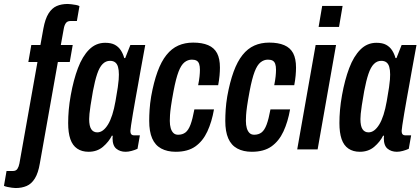

<svg xmlns="http://www.w3.org/2000/svg" viewBox="-89 -754 2122 969"><path d="M-10 195Q-17 195 -28.5 193.5Q-40 192 -51.5 189.5Q-63 187 -69 184L-56 109H-24Q-8 109 -1 98Q6 87 9 71L100 -441H54L69 -527H115L130 -610Q139 -659 156 -686Q173 -713 197 -723.5Q221 -734 253 -734Q260 -734 271.5 -732.5Q283 -731 294.5 -729Q306 -727 312 -723L299 -648H267Q251 -648 243.5 -637.5Q236 -627 233 -610L218 -527H278L263 -441H203L112 71Q104 119 87 146.5Q70 174 45.5 184.5Q21 195 -10 195Z M358 12Q324 12 300.5 -4Q277 -20 266 -52Q255 -84 255 -133Q255 -165 258 -199.5Q261 -234 268 -273Q282 -351 304.5 -410.5Q327 -470 361 -504Q395 -538 442 -538Q472 -538 490.5 -528Q509 -518 520.5 -500.5Q532 -483 538 -461H543L569 -527H644L619 -390Q615 -366 608.5 -330.5Q602 -295 595 -256Q588 -217 582 -181.5Q576 -146 572.5 -122Q569 -98 569 -93Q569 -82 573.5 -76.5Q578 -71 588 -71H617L605 -3Q592 3 575.5 7.5Q559 12 545 12Q517 12 498 -3.5Q479 -19 479 -57Q479 -59 479.5 -62Q480 -65 480 -68L476 -70Q460 -38 430.5 -13Q401 12 358 12ZM402 -86Q417 -86 430.5 -96Q444 -106 456 -125.5Q468 -145 477.5 -174.5Q487 -204 494 -244Q502 -289 505.5 -313.5Q509 -338 510 -352.5Q511 -367 511 -378Q511 -401 506.5 -416.5Q502 -432 492 -439.5Q482 -447 466 -447Q445 -447 429 -431Q413 -415 401.5 -381Q390 -347 380 -294Q372 -249 368 -222Q364 -195 362.5 -179.5Q361 -164 361 -153Q361 -118 371.5 -102Q382 -86 402 -86Z M798 12Q755 12 724.5 -4.5Q694 -21 679 -55.5Q664 -90 664 -144Q664 -170 666 -201Q668 -232 674 -268Q687 -340 706 -392Q725 -444 751 -476.5Q777 -509 810.5 -524Q844 -539 886 -539Q931 -539 961.5 -526Q992 -513 1006.5 -485.5Q1021 -458 1021 -413Q1021 -395 1019 -372.5Q1017 -350 1012 -324H911Q916 -349 918 -368Q920 -387 920 -402Q920 -420 916 -431.5Q912 -443 903 -448Q894 -453 879 -453Q859 -453 842 -439.5Q825 -426 812 -392Q799 -358 787 -295Q778 -247 774 -218.5Q770 -190 769 -173.5Q768 -157 768 -144Q768 -123 772.5 -107.5Q777 -92 786 -83Q795 -74 810 -74Q832 -74 847 -85.5Q862 -97 872.5 -125Q883 -153 892 -202H991Q980 -139 957.5 -90.5Q935 -42 897 -15Q859 12 798 12Z M1182 12Q1139 12 1108.5 -4.5Q1078 -21 1063 -55.5Q1048 -90 1048 -144Q1048 -170 1050 -201Q1052 -232 1058 -268Q1071 -340 1090 -392Q1109 -444 1135 -476.5Q1161 -509 1194.5 -524Q1228 -539 1270 -539Q1315 -539 1345.5 -526Q1376 -513 1390.5 -485.5Q1405 -458 1405 -413Q1405 -395 1403 -372.5Q1401 -350 1396 -324H1295Q1300 -349 1302 -368Q1304 -387 1304 -402Q1304 -420 1300 -431.5Q1296 -443 1287 -448Q1278 -453 1263 -453Q1243 -453 1226 -439.5Q1209 -426 1196 -392Q1183 -358 1171 -295Q1162 -247 1158 -218.5Q1154 -190 1153 -173.5Q1152 -157 1152 -144Q1152 -123 1156.5 -107.5Q1161 -92 1170 -83Q1179 -74 1194 -74Q1216 -74 1231 -85.5Q1246 -97 1256.5 -125Q1267 -153 1276 -202H1375Q1364 -139 1341.5 -90.5Q1319 -42 1281 -15Q1243 12 1182 12Z M1519 -618 1537 -724H1640L1622 -618ZM1411 0 1504 -527H1607L1514 0Z M1727 12Q1693 12 1669.5 -4Q1646 -20 1635 -52Q1624 -84 1624 -133Q1624 -165 1627 -199.5Q1630 -234 1637 -273Q1651 -351 1673.5 -410.5Q1696 -470 1730 -504Q1764 -538 1811 -538Q1841 -538 1859.5 -528Q1878 -518 1889.5 -500.5Q1901 -483 1907 -461H1912L1938 -527H2013L1988 -390Q1984 -366 1977.5 -330.5Q1971 -295 1964 -256Q1957 -217 1951 -181.5Q1945 -146 1941.5 -122Q1938 -98 1938 -93Q1938 -82 1942.5 -76.5Q1947 -71 1957 -71H1986L1974 -3Q1961 3 1944.5 7.5Q1928 12 1914 12Q1886 12 1867 -3.5Q1848 -19 1848 -57Q1848 -59 1848.5 -62Q1849 -65 1849 -68L1845 -70Q1829 -38 1799.5 -13Q1770 12 1727 12ZM1771 -86Q1786 -86 1799.5 -96Q1813 -106 1825 -125.5Q1837 -145 1846.5 -174.5Q1856 -204 1863 -244Q1871 -289 1874.5 -313.5Q1878 -338 1879 -352.5Q1880 -367 1880 -378Q1880 -401 1875.5 -416.5Q1871 -432 1861 -439.5Q1851 -447 1835 -447Q1814 -447 1798 -431Q1782 -415 1770.5 -381Q1759 -347 1749 -294Q1741 -249 1737 -222Q1733 -195 1731.5 -179.5Q1730 -164 1730 -153Q1730 -118 1740.5 -102Q1751 -86 1771 -86Z"/></svg>

Font: Archivo ExtraCondensed SemiBold
Style: Italic
Weight: 600
Width: 2
Italic angle: -10°
Designer: Hector Gatti
Foundry: Omnibus-Type
Version: Version 2.001